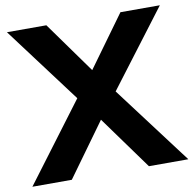

<svg xmlns="http://www.w3.org/2000/svg" viewBox="-100 -792 879 873"><g transform="rotate(-10 340.0 -356.0)"><path d="M428 -361 700 0H518L340 -246L162 0H-20L251 -361L-12 -712H170L340 -475L512 -712H694Z"/></g></svg>

Font: Muli ExtraBold
Style: Regular
Weight: 800
Designer: Vernon Adams
Foundry: Vernon Adams
Version: Version 2.000